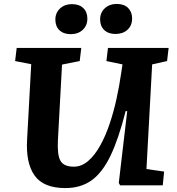

<svg xmlns="http://www.w3.org/2000/svg" viewBox="-20 -944 900 978"><path d="M726 -83 816 -70 809 0H592L585 -12L628 -378H620Q584 -236 542.5 -150Q501 -64 446 -25Q391 14 313 14Q202 14 156.5 -49.5Q111 -113 118 -233L139 -617L57 -633L65 -700H394L386 -633L296 -615L275 -230Q271 -155 288 -125Q305 -95 356 -95Q395 -95 428.5 -123.5Q462 -152 489.5 -201Q517 -250 538 -312Q559 -374 573.5 -440.5Q588 -507 597 -570L604 -616L522 -633L530 -700H839L831 -633L755 -616ZM490 -845Q490 -880 514 -902Q538 -924 574 -924Q612 -924 632.5 -903.5Q653 -883 653 -850Q653 -814 629.5 -792.5Q606 -771 568 -771Q532 -771 511 -791Q490 -811 490 -845ZM262 -844Q262 -879 286 -901Q310 -923 346 -923Q383 -923 404 -903Q425 -883 425 -849Q425 -814 401.5 -792Q378 -770 340 -770Q304 -770 283 -790Q262 -810 262 -844Z"/></svg>

Font: Literata 7pt
Style: Bold Italic
Weight: 700
Italic angle: -2°
Designer: Latin by Veronika Burian and Jose Scaglione. Greek by Irene Vlachou. Cyrillic by Vera Evstafieva
Foundry: TypeTogether
Version: Version 3.002